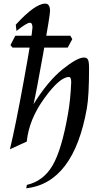

<svg xmlns="http://www.w3.org/2000/svg" viewBox="-20 -794 569 1040"><path d="M122.1 226.1 125.5 207.5Q214.8 187 264.4 102.8Q314 18.6 348.1 -176.3Q361.8 -252.4 365.7 -348.6Q365.7 -377 353.5 -377Q303.7 -377 220.2 -261.7Q136.7 -146.5 125 -27.3L33.7 14.6Q63.5 -107.9 108.9 -356.9Q154.3 -606 155.8 -645Q155.8 -670.9 141.6 -670.9Q125.5 -670.9 69.3 -626.5L65.4 -660.2Q169.9 -774.4 225.1 -774.4Q251 -774.4 251 -734.4Q251 -711.9 214.1 -504.6Q177.2 -297.4 161.6 -229.5Q239.3 -354.5 318.8 -418.5Q398.4 -482.4 434.6 -482.4Q449.2 -482.4 455.8 -472.2Q462.4 -461.9 462.4 -424.3Q462.4 -275.9 450.7 -208.5Q379.4 196.8 122.1 226.1ZM346.7 -536.1H47.9L36.6 -549.8L63 -600.6H360.8L371.6 -582Z"/></svg>

Font: Kelvinch
Style: Italic
Weight: 400
Italic angle: -10°
Designer: Paul James Miller
Foundry: High-Logic / Made with FontCreator
Version: Version 3.40;July 22, 2017;FontCreator 11.0.0.2388 64-bit